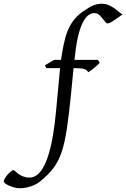

<svg xmlns="http://www.w3.org/2000/svg" viewBox="-214 -762 675 1026"><path d="M-142 147C-156 147 -194 191 -194 207C-194 222 -141 244 -108 244C-74 244 -27 231 1 207C117 112 135 42 166 -264L179 -398H182C229 -398 249 -394 257 -376C260 -377 265 -380 270 -384L288 -398C299 -406 312 -418 319 -428L309 -442H184C189 -474 202 -692 291 -692C303 -692 316 -687 333 -664L348 -646C352 -640 356 -637 360 -637C367 -637 380 -642 396 -654L441 -685C418 -695 386 -742 329 -742C297 -742 270 -728 250 -714L224 -697C145 -638 130 -558 112 -442H75L26 -413L33 -398H107L88 -194C80 -118 59 187 -56 187C-110 187 -133 147 -142 147Z"/></svg>

Font: Temporarium
Style: Italic
Weight: 400
Italic angle: -7°
Version: Version 1.1